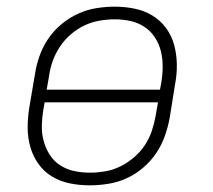

<svg xmlns="http://www.w3.org/2000/svg" viewBox="-20 -548 640 576"><path d="M249 8Q218 8 189 2Q160 -4 136 -18.5Q112 -33 95.5 -56Q79 -79 71 -107Q63 -135 63 -165Q63 -195 68 -226L85 -326Q89 -353 98.5 -380Q108 -407 124.5 -431.5Q141 -456 164.5 -475.5Q188 -495 214.5 -507Q241 -519 269 -523.5Q297 -528 324 -528Q355 -528 384 -522Q413 -516 437 -501.5Q461 -487 478 -464Q495 -441 502.5 -413Q510 -385 510.5 -355Q511 -325 505 -294L489 -194Q484 -167 474.5 -140Q465 -113 448.5 -88.5Q432 -64 409 -44.5Q386 -25 359.5 -13Q333 -1 304.5 3.5Q276 8 249 8ZM460 -279 464 -301Q468 -325 468 -349Q468 -373 462.5 -395Q457 -417 444.5 -436Q432 -455 413 -467.5Q394 -480 371.5 -485Q349 -490 324 -490Q302 -490 278.5 -486Q255 -482 233 -471.5Q211 -461 192 -444.5Q173 -428 159.5 -407.5Q146 -387 138 -364.5Q130 -342 127 -319L120 -279ZM250 -30Q272 -30 295.5 -34Q319 -38 340.5 -48.5Q362 -59 381.5 -75.5Q401 -92 414.5 -112.5Q428 -133 435.5 -155.5Q443 -178 447 -201L454 -241H114L110 -219Q106 -195 105.5 -171Q105 -147 111 -125Q117 -103 129 -84Q141 -65 160 -52.5Q179 -40 202 -35Q225 -30 250 -30Z"/></svg>

Font: Iosevka XLt Ex Obl
Style: Regular
Weight: 200
Width: 7
Italic angle: -9°
Monospace: yes
Designer: Belleve Invis
Foundry: Belleve Invis
Version: Version 32.5.0; ttfautohint (v1.8.4)